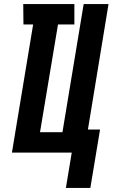

<svg xmlns="http://www.w3.org/2000/svg" viewBox="-20 -755 557 950"><path d="M306 175 335 0H39L144 -634H96L95 -735H348V-634H267L178 -101H289L394 -735H517L415 -114H475L427 175Z"/></svg>

Font: Iosevka Curly Heavy
Style: Italic
Weight: 900
Italic angle: -9°
Monospace: yes
Designer: Belleve Invis
Foundry: Belleve Invis
Version: Version 22.1.2; ttfautohint (v1.8.4)